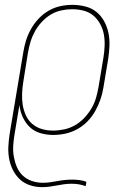

<svg xmlns="http://www.w3.org/2000/svg" viewBox="-20 -548 540 791"><path d="M153 223Q127 223 103 215Q79 207 61.5 190.5Q44 174 33 152Q22 130 17.5 105Q13 80 14.5 54Q16 28 20 2L76 -333Q80 -358 87.5 -382Q95 -406 108 -429Q121 -452 139.5 -471.5Q158 -491 180.5 -504Q203 -517 228 -522.5Q253 -528 278 -528Q305 -528 331 -521.5Q357 -515 376.5 -499.5Q396 -484 408.5 -461.5Q421 -439 426.5 -413.5Q432 -388 431 -361Q430 -334 426 -307L406 -187Q402 -162 393.5 -137.5Q385 -113 372 -90Q359 -67 340.5 -48Q322 -29 298.5 -16Q275 -3 249.5 2.5Q224 8 199 8Q172 8 146.5 0.5Q121 -7 103 -24Q85 -41 74 -65Q63 -89 60 -115L40 5Q36 28 34.5 51.5Q33 75 37 97.5Q41 120 49.5 140Q58 160 73.5 175Q89 190 111 197.5Q133 205 156 205Q171 205 186 203Q201 201 216.5 198Q232 195 247.5 193.5Q263 192 278 192Q293 192 308 194Q323 196 336 201L333 219Q320 214 305.5 211.5Q291 209 275 209Q260 209 244.5 211Q229 213 214 216Q199 219 184 221Q169 223 153 223ZM198 -10Q221 -10 244.5 -15Q268 -20 289 -32Q310 -44 327 -62Q344 -80 356.5 -101Q369 -122 375.5 -144.5Q382 -167 386 -190L406 -310Q410 -334 411 -358.5Q412 -383 408 -405.5Q404 -428 393 -448.5Q382 -469 365 -483.5Q348 -498 325 -504Q302 -510 277 -510Q255 -510 232 -505Q209 -500 188.5 -487.5Q168 -475 151.5 -457Q135 -439 123.5 -418Q112 -397 105.5 -375Q99 -353 95 -330L76 -211Q72 -187 71 -163Q70 -139 73.5 -116.5Q77 -94 86.5 -73Q96 -52 113 -37.5Q130 -23 152 -16.5Q174 -10 198 -10Z"/></svg>

Font: Iosevka Curly Slab Thin
Style: Italic
Weight: 100
Italic angle: -9°
Monospace: yes
Designer: Belleve Invis
Foundry: Belleve Invis
Version: Version 22.1.2; ttfautohint (v1.8.4)